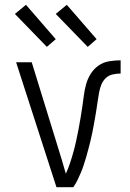

<svg xmlns="http://www.w3.org/2000/svg" viewBox="-20 -779 540 799"><path d="M285 0H215L47 -520H112L219 -173Q228 -144 237 -114.5Q246 -85 254 -56Q264 -78 271.5 -100.5Q279 -123 285.5 -146.5Q292 -170 297 -193Q302 -216 306.5 -239.5Q311 -263 315 -287Q319 -311 322.5 -334.5Q326 -358 329 -382Q332 -406 338.5 -429Q345 -452 358 -472.5Q371 -493 390.5 -506.5Q410 -520 434 -524Q458 -528 482 -528V-473Q465 -473 448 -469Q431 -465 419 -453Q407 -441 401 -425Q395 -409 392 -392Q389 -375 386.5 -358Q384 -341 381.5 -324.5Q379 -308 376 -291Q373 -274 370 -257.5Q367 -241 363.5 -224Q360 -207 356 -190.5Q352 -174 347.5 -157.5Q343 -141 338.5 -125Q334 -109 328.5 -92.5Q323 -76 316.5 -60.5Q310 -45 302.5 -29.5Q295 -14 285 0ZM345 -584 212 -721 258 -759 382 -616ZM175 -584 42 -721 88 -759 212 -616Z"/></svg>

Font: Iosevka Fixed SS04 Light
Style: Regular
Weight: 300
Monospace: yes
Designer: Belleve Invis
Foundry: Belleve Invis
Version: Version 32.5.0